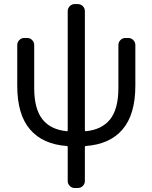

<svg xmlns="http://www.w3.org/2000/svg" viewBox="-20 -735 751 951"><path d="M400.4 -89.8Q400.4 -85 405.3 -85Q483.4 -92.8 524.4 -142.6Q566.4 -194.3 566.4 -298.8V-511.7Q566.4 -526.4 576.7 -536.6Q586.9 -546.9 601.6 -546.9H615.2Q629.9 -546.9 640.1 -536.6Q650.4 -526.4 650.4 -511.7V-310.5Q650.4 -168 586.9 -93.8Q524.4 -20.5 404.3 -11.7Q400.4 -11.7 400.4 -7.8V162.1Q400.4 175.8 390.1 186Q379.9 196.3 365.2 196.3H349.6Q335.9 196.3 325.7 186Q315.4 175.8 315.4 162.1V-7.8Q315.4 -11.7 311.5 -11.7Q191.4 -20.5 128.9 -93.8Q65.4 -167 65.4 -310.5V-511.7Q65.4 -526.4 75.7 -536.6Q85.9 -546.9 99.6 -546.9H115.2Q128.9 -546.9 139.2 -536.6Q149.4 -526.4 149.4 -511.7V-298.8Q149.4 -194.3 191.4 -142.6Q231.4 -92.8 311.5 -85Q315.4 -85 315.4 -89.8V-679.7Q315.4 -694.3 325.7 -704.6Q335.9 -714.8 349.6 -714.8H365.2Q379.9 -714.8 390.1 -704.6Q400.4 -694.3 400.4 -679.7Z"/></svg>

Font: Gen Jyuu GothicL Regular
Style: Regular
Weight: 400
Designer: [Source Han Sans]
Ryoko NISHIZUKA  (kana & ideographs); Paul D. Hunt (Latin, Greek & Cyrillic); Wenlong ZHANG  (bopomofo
Version: Version 1.002.20150607